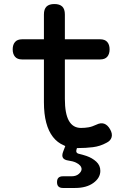

<svg xmlns="http://www.w3.org/2000/svg" viewBox="-20 -725 640 953"><path d="M292 208Q278 208 270.5 201Q263 194 263 179Q263 164 270.5 157Q278 150 292 150H335Q358 150 371.5 138Q385 126 385 114Q384 95 357 82Q342 75 320 72Q299 69 292.5 58.5Q286 48 293 29L304 0L296 -4Q265 -17 243 -45Q221 -73 209.5 -116Q198 -159 198 -218V-430H89Q66 -430 54.5 -443.5Q43 -457 43 -480Q43 -503 54.5 -516.5Q66 -530 90 -530H198V-653Q198 -680 211 -692.5Q224 -705 250 -705Q276 -705 289 -692.5Q302 -680 302 -653V-530H477Q501 -530 512.5 -516.5Q524 -503 524 -480Q524 -457 512.5 -443.5Q501 -430 477 -430H302V-234Q302 -161 322 -125.5Q342 -90 382 -90Q401 -90 419 -93Q437 -96 458 -106Q480 -117 497 -111Q514 -105 526 -84Q539 -62 534 -44Q529 -26 508 -16Q477 1 441.5 5.5Q406 10 365 10H362L360 16Q357 25 360 31Q363 37 374 39Q391 43 409 49Q438 59 458 77.5Q478 96 478 123Q478 158 443.5 183Q409 208 353 208Z"/></svg>

Font: Maple Mono Normal NL Medium
Style: Regular
Weight: 500
Monospace: yes
Designer: subframe7536
Version: Version 7.000